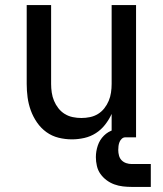

<svg xmlns="http://www.w3.org/2000/svg" viewBox="-20 -540 640 755"><path d="M263 8Q236 8 210 1.5Q184 -5 162.5 -20.5Q141 -36 125.5 -58.5Q110 -81 101 -106Q92 -131 88.5 -157Q85 -183 85 -210V-520H181V-210Q181 -193 183.5 -176Q186 -159 192.5 -143.5Q199 -128 209.5 -114.5Q220 -101 234.5 -92Q249 -83 266 -79.5Q283 -76 300 -76Q317 -76 334 -79.5Q351 -83 365.5 -92Q380 -101 390.5 -114.5Q401 -128 407.5 -143.5Q414 -159 416.5 -176Q419 -193 419 -210V-520H515V0H419V-92Q409 -70 393.5 -50Q378 -30 357 -16.5Q336 -3 311.5 2.5Q287 8 263 8ZM498 195Q481 195 463.5 193Q446 191 429.5 185Q413 179 399 168.5Q385 158 375 144Q365 130 361 112.5Q357 95 357 78Q357 55 364.5 32.5Q372 10 388.5 -6.5Q405 -23 427.5 -29.5Q450 -36 473 -36V0Q465 0 459 5.5Q453 11 450 18.5Q447 26 446 34Q445 42 445 50Q445 61 448 72Q451 83 458.5 90.5Q466 98 476.5 101.5Q487 105 498 105H573V195Z"/></svg>

Font: Iosevka Custom Medium Extended
Style: Regular
Weight: 500
Width: 7
Monospace: yes
Designer: Belleve Invis
Foundry: Belleve Invis
Version: Version 11.2.4; ttfautohint (v1.8.4)